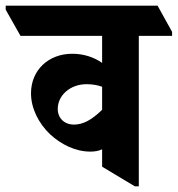

<svg xmlns="http://www.w3.org/2000/svg" viewBox="-84 -646 625 675"><path d="M234 -113C248 -113 262 -115 275 -121V-60L390 9H404V-520H521V-534L470 -626H-64V-612L-12 -520H275V-425C244 -446 209 -457 170 -457C87 -457 25 -400 25 -318C25 -265 52 -212 92 -174C131 -138 181 -113 234 -113ZM119 -263C119 -311 163 -350 220 -350C241 -350 258 -347 275 -341V-260C238 -224 208 -208 176 -208C142 -208 119 -231 119 -263Z"/></svg>

Font: Noto Serif Devanagari Condensed ExtraBold
Style: Regular
Weight: 800
Width: 3
Designer: Universal Thirst, Indian Type Foundry and the Monotype Design Team
Foundry: Monotype Imaging Inc.
Version: Version 2.004